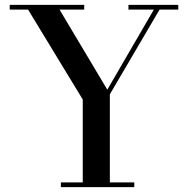

<svg xmlns="http://www.w3.org/2000/svg" viewBox="-20 -770 778 790"><path d="M230.5 0V-19.5H320.5V-360.5L95.5 -730.5H20V-750H326.5V-730.5H225L421.5 -401L613 -730.5H508.5V-750H713.5V-730.5H636.5L432 -382V-19.5H532.5V0Z"/></svg>

Font: Bodoni Moda Medium
Style: Regular
Weight: 500
Designer: Owen Earl
Foundry: indestructible type
Version: Version 2.005